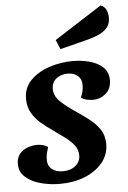

<svg xmlns="http://www.w3.org/2000/svg" viewBox="-59 -812 582 874"><g transform="rotate(-5 231.5 -374.5)"><path d="M180 22Q135 22 93 11Q51 0 23.5 -24Q-4 -48 -4 -85Q-4 -113 10.5 -130.5Q25 -148 47 -156Q69 -164 91 -164Q104 -164 117.5 -160.5Q131 -157 140 -150Q135 -134 132 -121Q129 -108 129 -91Q129 -65 147.5 -49.5Q166 -34 198 -34Q233 -34 255.5 -52.5Q278 -71 278 -100Q278 -126 262 -146.5Q246 -167 221 -185.5Q196 -204 169 -223Q141 -242 116 -263.5Q91 -285 75 -312.5Q59 -340 59 -377Q59 -428 93 -462Q127 -496 179 -513Q231 -530 286 -530Q324 -530 361 -520.5Q398 -511 422.5 -488.5Q447 -466 447 -428Q446 -388 420.5 -367Q395 -346 363 -346Q350 -346 334.5 -349.5Q319 -353 308 -361Q314 -373 317.5 -387Q321 -401 321 -416Q322 -443 304.5 -459Q287 -475 257 -475Q227 -475 206 -458.5Q185 -442 184 -413Q184 -379 211.5 -353Q239 -327 275 -303Q306 -282 336 -259.5Q366 -237 385.5 -208.5Q405 -180 405 -139Q404 -90 373.5 -54Q343 -18 292.5 2Q242 22 180 22ZM235 -589 217 -632 434 -771Q453 -764 460 -747Q467 -730 467 -712Q467 -683 450.5 -665Q434 -647 407 -636Q380 -625 350 -618Z"/></g></svg>

Font: Sansita Swashed Medium
Style: Regular
Weight: 500
Designer: Pablo Cosgaya
Foundry: Omnibus-Type
Version: Version 1.003; ttfautohint (v1.8.3)